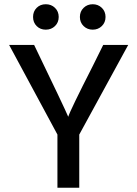

<svg xmlns="http://www.w3.org/2000/svg" viewBox="-20 -886 648 906"><path d="M239.5 -849Q257 -832 257 -806Q257 -780 239.5 -763Q222 -746 196 -746Q170 -746 153 -763Q136 -780 136 -806Q136 -832 153 -849Q170 -866 196 -866Q222 -866 239.5 -849ZM460.5 -849Q478 -832 478 -806Q478 -780 460.5 -763Q443 -746 417.5 -746Q392 -746 374.5 -763Q357 -780 357 -806Q357 -832 374.5 -849Q392 -866 417.5 -866Q443 -866 460.5 -849ZM354 0H251V-251L23 -674H141Q284 -378 302 -335Q311 -365 418 -575L467 -674H585L354 -251Z"/></svg>

Font: Hind Colombo Medium
Style: Regular
Weight: 500
Designer: Jyotish Sonowal, Aditi Pimprikar
Foundry: Indian Type Foundry
Version: Version 1.000;PS 1.0;hotconv 1.0.86;makeotf.lib2.5.63406; tt